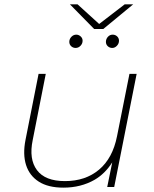

<svg xmlns="http://www.w3.org/2000/svg" viewBox="-20 -858 706 881"><path d="M271 3Q201 3 158 -24.5Q115 -52 99.5 -101Q84 -150 97 -216L157 -519H190L130 -215Q112 -128 149.5 -77.5Q187 -27 278 -27Q372 -27 434.5 -79.5Q497 -132 517 -233L574 -519H607L504 0H472L495 -113Q462 -61 414 -33Q351 3 271 3ZM495 -638Q483 -638 474.5 -646Q466 -654 466 -666Q466 -679 475 -689Q484 -699 497 -699Q509 -699 517.5 -691Q526 -683 526 -671Q526 -658 516.5 -648Q507 -638 495 -638ZM327 -638Q315 -638 306.5 -646Q298 -654 298 -666Q298 -679 307.5 -689Q317 -699 330 -699Q341 -699 350 -691Q359 -683 359 -671Q359 -658 349.5 -648Q340 -638 327 -638ZM412 -725 301 -838H336L435 -748L552 -838H591L454 -725Z"/></svg>

Font: Montserrat Thin ExtraLight
Style: Italic
Weight: 250
Italic angle: -11.3°
Version: Version 9.000